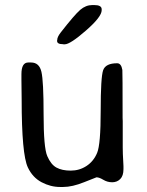

<svg xmlns="http://www.w3.org/2000/svg" viewBox="-20 -744 578 757"><path d="M235.4 -569.3H230.5L228 -569.8Q205.1 -569.8 205.1 -582.5V-584.5L205.6 -586.4Q205.6 -598.1 219.2 -615.7Q274.4 -686.5 296.4 -705.3Q318.4 -724.1 344.2 -724.1H351.1Q380.9 -724.1 380.9 -707.5V-703.6Q380.9 -677.7 318.8 -623.5Q256.8 -569.3 235.4 -569.3ZM466.8 -77.1Q466.8 -50.8 454.1 -38.1Q441.4 -25.4 422.4 -25.4Q403.3 -25.4 387.2 -35.2Q371.1 -44.9 360.4 -44.9Q359.4 -44.9 312.3 -25.9Q265.1 -6.8 229 -6.8H216.8Q179.2 -6.8 143.8 -25.6Q108.4 -44.4 89.8 -84Q65.4 -135.3 65.4 -351.1L64.5 -427.7V-451.7Q64.5 -497.6 91.3 -497.6H102.5Q134.8 -497.6 143.3 -460.9Q151.9 -424.3 151.9 -293.2Q151.9 -162.1 166.3 -128.7Q180.7 -95.2 202.6 -83.3Q224.6 -71.3 258.8 -71.3Q293 -71.3 321 -89.6Q349.1 -107.9 363 -141.4Q377 -174.8 377 -307.4Q377 -439.9 386.7 -467.3Q396.5 -494.6 441.9 -494.6Q458 -494.6 462.4 -468.3Q463.4 -461.9 463.4 -279.3L463.9 -266.6V-162.6L464.4 -136.7L466.8 -88.9Z"/></svg>

Font: Averia Sans Libre Light
Style: Regular
Weight: 300
Version: Version 1.002